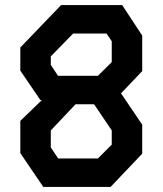

<svg xmlns="http://www.w3.org/2000/svg" viewBox="-20 -736 640 756"><path d="M220.5 -716 60 -549V-458L139 -342H145L60 -260V-133L150.5 0H415.5L540 -131V-245L456.5 -368.5L540 -456V-596L461 -716ZM180 -480.5V-514L268 -604H399.5L420 -573.5V-491.5L365.5 -437.5H208.5ZM180 -155.5V-222.5L277.5 -325.5H350.5L420 -222.5V-166.5L365.5 -112H209Z"/></svg>

Font: Kode
Style: Regular
Weight: 400
Monospace: yes
Designer: Isa Ozler
Foundry: Kadena LLC
Version: Version 1.000;gftools[0.9.28]